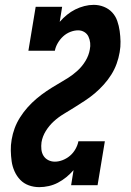

<svg xmlns="http://www.w3.org/2000/svg" viewBox="-20 -763 540 791"><path d="M142 8Q119 8 98.5 0.5Q78 -7 63.5 -22Q49 -37 40 -57Q31 -77 28 -98.5Q25 -120 24.5 -142.5Q24 -165 28 -188Q32 -212 40.5 -235Q49 -258 63 -280Q77 -302 94 -321Q111 -340 130.5 -356.5Q150 -373 171.5 -387.5Q193 -402 215.5 -415Q238 -428 259.5 -441.5Q281 -455 300 -472.5Q319 -490 332.5 -512.5Q346 -535 350 -559Q353 -573 351.5 -586.5Q350 -600 344.5 -612Q339 -624 327.5 -631Q316 -638 302 -638Q286 -638 269.5 -631.5Q253 -625 240 -613Q227 -601 218 -585.5Q209 -570 206 -554H97L127 -735H236L226 -673Q240 -689 256 -702Q272 -715 290 -724Q308 -733 327.5 -738Q347 -743 366 -743Q388 -743 408 -735Q428 -727 442 -712Q456 -697 463 -677Q470 -657 473 -635.5Q476 -614 476.5 -592Q477 -570 473 -548Q469 -524 460.5 -500.5Q452 -477 438.5 -455.5Q425 -434 407.5 -414.5Q390 -395 370.5 -378.5Q351 -362 329.5 -348Q308 -334 286.5 -320.5Q265 -307 242.5 -293.5Q220 -280 201 -262.5Q182 -245 168.5 -223Q155 -201 151 -177Q149 -162 150.5 -147.5Q152 -133 159 -121.5Q166 -110 178.5 -103.5Q191 -97 206 -97Q222 -97 238.5 -103.5Q255 -110 268.5 -121.5Q282 -133 291 -149Q300 -165 303 -181H412L382 0H273L283 -62Q269 -46 253 -33Q237 -20 219 -10.5Q201 -1 181 3.5Q161 8 142 8Z"/></svg>

Font: Iosevka Curly Slab Extrabold
Style: Italic
Weight: 800
Italic angle: -9°
Monospace: yes
Designer: Belleve Invis
Foundry: Belleve Invis
Version: Version 22.1.2; ttfautohint (v1.8.4)